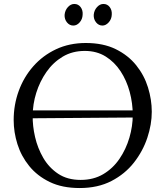

<svg xmlns="http://www.w3.org/2000/svg" viewBox="-20 -933 828 969"><path d="M131 -336V-376H659V-340ZM413 -716Q501 -716 564 -685Q627 -654 667.5 -603.5Q708 -553 727 -491.5Q746 -430 746 -369Q746 -305 723.5 -237.5Q701 -170 656 -112.5Q611 -55 542.5 -19.5Q474 16 382 16Q294 16 231 -14.5Q168 -45 127.5 -95Q87 -145 68 -205.5Q49 -266 49 -327Q49 -404 74.5 -474Q100 -544 148 -598.5Q196 -653 263 -684.5Q330 -716 413 -716ZM408 -676Q345 -676 296.5 -647Q248 -618 214.5 -570Q181 -522 163 -464.5Q145 -407 145 -349Q144 -298 157 -241.5Q170 -185 198.5 -136Q227 -87 273.5 -56Q320 -25 387 -25Q452 -25 501 -54Q550 -83 583 -131.5Q616 -180 633 -238Q650 -296 650 -353Q650 -412 634.5 -469.5Q619 -527 588.5 -573.5Q558 -620 513 -648Q468 -676 408 -676ZM497 -804Q478 -804 465 -820Q452 -836 453 -858Q455 -881 469.5 -897Q484 -913 502 -913Q522 -913 534 -897Q546 -881 544 -858Q543 -836 528.5 -820Q514 -804 497 -804ZM350 -804Q331 -804 318 -820Q305 -836 306 -858Q308 -881 322.5 -897Q337 -913 355 -913Q375 -913 387 -897Q399 -881 397 -858Q396 -836 382 -820Q368 -804 350 -804Z"/></svg>

Font: Lora
Style: Italic
Weight: 400
Italic angle: -3°
Designer: Olga Karpushina, Alexei Vanyashin (Cyrillic)
Foundry: Cyreal
Version: Version 3.008